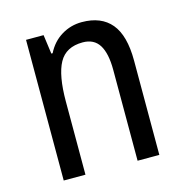

<svg xmlns="http://www.w3.org/2000/svg" viewBox="-87 -628 678 708"><g transform="rotate(-15 252.5 -273.5)"><path d="M286 -547Q360 -547 398 -501.5Q436 -456 436 -360V0H353V-347Q353 -410 333 -442Q313 -474 270 -474Q206 -474 180 -426.5Q154 -379 154 -279V0H71V-537H138L148 -464H153Q173 -504 208.5 -525.5Q244 -547 286 -547Z"/></g></svg>

Font: Noto Sans Devanagari Condensed
Style: Regular
Weight: 400
Width: 3
Designer: Jelle Bosma - Monotype Design Team
Foundry: Monotype Imaging Inc.
Version: Version 2.004; ttfautohint (v1.8.4.7-5d5b)